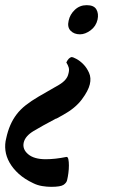

<svg xmlns="http://www.w3.org/2000/svg" viewBox="-67 -474 441 744"><path d="M151 -14V-15Q96 14 63.5 33.5Q31 53 25 78Q19 104 42 123.5Q65 143 110 143Q147 143 191 134Q196 134 198 143.5Q200 153 200 167Q200 181 198 196.5Q196 212 193 224Q191 234 179.5 242Q168 250 131 250Q115 250 96.5 247Q78 244 62 236Q28 220 5.5 199.5Q-17 179 -30 156Q-43 133 -46 109Q-49 85 -43 62Q-37 34 -27 11Q-17 -12 -2.5 -31Q12 -50 33 -66.5Q54 -83 83 -100Q131 -127 162 -145.5Q193 -164 198 -188Q202 -202 199.5 -211.5Q197 -221 190 -232Q199 -251 211 -253Q215 -253 228.5 -246Q242 -239 255.5 -225.5Q269 -212 278 -192Q287 -172 281 -147Q275 -122 250 -88.5Q225 -55 178 -29ZM311 -398Q305 -372 284 -356.5Q263 -341 243 -341Q220 -341 206.5 -355Q193 -369 199 -394Q204 -418 223 -436Q242 -454 269 -454Q297 -454 306.5 -437.5Q316 -421 311 -398Z"/></svg>

Font: Lusitana
Style: Bold Italic
Weight: 700
Designer: Ana Paula Megda
Foundry: Ana Paula Megda
Version: Version 1.000; ttfautohint (v1.1) -l 8 -r 50 -G 200 -x 14 -D